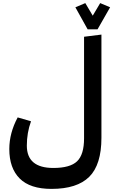

<svg xmlns="http://www.w3.org/2000/svg" viewBox="-20 -999 732 1238"><path d="M609 -810H545L466 -952L530 -979L578 -898L626 -979L690 -952ZM522 -107V-762L634 -776V-111Q634 63 555.5 141Q477 219 312 219Q174 219 107 152Q40 85 40 -38Q40 -141 94 -242L180 -217Q153 -143 153 -60Q153 84 324 84Q432 84 477 41Q522 -2 522 -107Z"/></svg>

Font: FiraGO SemiBold
Style: Regular
Weight: 600
Designer: bBox Type
Foundry: bBox Type GmbH
Version: Version 1.001;PS 001.001;hotconv 1.0.88;makeotf.lib2.5.64775